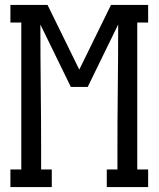

<svg xmlns="http://www.w3.org/2000/svg" viewBox="-20 -755 640 775"><path d="M22 0V-71H66V-664H22V-735H172L300 -474L428 -735H578V-664H534V-71H578V0H411V-71H454V-147Q454 -274 455.5 -401.5Q457 -529 457 -656L334 -404H266L143 -656Q143 -529 144.5 -401.5Q146 -274 146 -147V-71H189V0Z"/></svg>

Font: Iosevka HT Extended
Style: Regular
Weight: 400
Width: 7
Monospace: yes
Designer: Belleve Invis
Foundry: Belleve Invis
Version: Version 32.3.0; ttfautohint (v1.8.4)